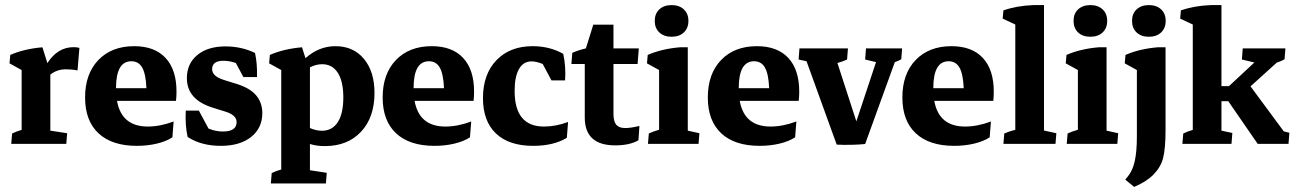

<svg xmlns="http://www.w3.org/2000/svg" viewBox="-20 -568 5111 758"><path d="M24.4 0 27.8 -41Q44.9 -49.3 65.4 -55.2V-291.5L17.6 -317.9L20.5 -351.1Q74.7 -375 147.5 -381.3L167 -318.8Q207.5 -381.8 270.5 -381.8Q284.7 -381.8 293.5 -378.9L286.1 -290Q273.4 -292.5 260.7 -293.5Q248 -294.4 239.7 -294.4Q205.1 -294.4 178.7 -273.4V-52.2L245.1 -42L241.7 0Z M520.5 7.8Q421.9 7.8 368.9 -41.7Q315.9 -91.3 315.9 -183.1Q315.9 -276.4 368.4 -331.1Q420.9 -385.7 509.8 -385.7Q590.3 -385.7 633.5 -339.4Q676.8 -293 676.8 -206.5Q676.8 -199.2 676.3 -188Q675.8 -176.8 674.8 -169.9H441.9Q460 -68.4 563.5 -68.4Q612.3 -68.4 665.5 -88.4L660.6 -25.9Q636.2 -9.8 599.1 -1Q562 7.8 520.5 7.8ZM438 -220.2V-219.7H558.1Q555.7 -275.9 541.5 -301Q527.3 -326.2 498.5 -326.2Q438 -326.2 438 -220.2Z M852.1 7.8Q774.4 7.8 720.7 -27.3Q710.4 -74.2 713.4 -131.3H765.1L803.2 -60.5Q831.1 -48.8 859.9 -48.8Q914.1 -48.8 914.1 -85.9Q914.1 -113.8 869.6 -127.4L820.8 -142.6Q717.8 -174.3 717.8 -259.3Q717.8 -316.9 759 -350.8Q800.3 -384.8 870.1 -384.8Q933.6 -384.8 986.8 -358.9Q996.1 -316.9 994.6 -263.7H940.9L911.1 -319.3Q885.3 -328.1 862.3 -328.1Q817.4 -328.1 817.4 -294.9Q817.4 -266.6 865.2 -252L914.1 -236.8Q967.3 -220.2 991.5 -191.2Q1015.6 -162.1 1015.6 -121.6Q1015.6 -62.5 971.4 -27.3Q927.2 7.8 852.1 7.8Z M1049.3 156.2 1052.7 115.2Q1069.8 106.9 1090.3 101.1V-291.5L1042.5 -317.9L1045.4 -351.1Q1099.6 -375 1172.4 -381.3L1186 -338.4Q1239.3 -385.7 1304.2 -385.7Q1375 -385.7 1416.7 -335.7Q1458.5 -285.6 1458.5 -200.7Q1458.5 -105 1405.5 -48.1Q1352.5 8.8 1262.2 8.8Q1229.5 8.8 1203.6 0.5V104L1270 114.3L1266.6 156.2ZM1251.5 -314.5Q1228 -314.5 1203.6 -302.2V-62.5Q1228 -51.8 1251 -51.8Q1291.5 -51.8 1313.5 -85.7Q1335.4 -119.6 1335.4 -183.1Q1335.4 -246.6 1313.7 -280.5Q1292 -314.5 1251.5 -314.5Z M1695.3 7.8Q1596.7 7.8 1543.7 -41.7Q1490.7 -91.3 1490.7 -183.1Q1490.7 -276.4 1543.2 -331.1Q1595.7 -385.7 1684.6 -385.7Q1765.1 -385.7 1808.3 -339.4Q1851.6 -293 1851.6 -206.5Q1851.6 -199.2 1851.1 -188Q1850.6 -176.8 1849.6 -169.9H1616.7Q1634.8 -68.4 1738.3 -68.4Q1787.1 -68.4 1840.3 -88.4L1835.4 -25.9Q1811 -9.8 1773.9 -1Q1736.8 7.8 1695.3 7.8ZM1612.8 -220.2V-219.7H1732.9Q1730.5 -275.9 1716.3 -301Q1702.1 -326.2 1673.3 -326.2Q1612.8 -326.2 1612.8 -220.2Z M2085 7.8Q1989.3 7.8 1938 -41Q1886.7 -89.8 1886.7 -180.7Q1886.7 -274.9 1939.9 -330.3Q1993.2 -385.7 2083 -385.7Q2149.9 -385.7 2203.6 -355.5Q2209 -331.5 2210.9 -304.4Q2212.9 -277.3 2210.9 -250.5H2157.2L2122.6 -315.4Q2097.2 -325.7 2078.1 -325.7Q2046.4 -325.7 2029.1 -295.7Q2011.7 -265.6 2011.7 -209Q2011.7 -68.4 2127.4 -68.4Q2174.3 -68.4 2222.7 -86.4L2217.8 -23.9Q2165.5 7.8 2085 7.8Z M2408.7 5.9Q2288.6 5.9 2288.6 -104V-315.4H2235.8L2239.3 -359.4Q2263.7 -370.1 2293 -377L2322.3 -470.7H2401.9V-377H2502L2497.1 -315.4H2401.9V-118.7Q2401.9 -88.9 2412.8 -75.7Q2423.8 -62.5 2448.2 -62.5Q2470.2 -62.5 2504.4 -70.8L2500.5 -14.2Q2465.8 5.9 2408.7 5.9Z M2538.1 0 2541.5 -41Q2557.6 -48.8 2582 -55.7V-291.5L2534.2 -317.9L2537.1 -351.1Q2591.3 -375 2664.1 -381.3H2695.3V-52.2L2741.2 -42L2737.8 0ZM2631.3 -422.9Q2601.1 -422.9 2583 -439.9Q2564.9 -457 2564.9 -485.4Q2564.9 -514.2 2583 -531Q2601.1 -547.9 2631.3 -547.9Q2661.6 -547.9 2679.7 -531Q2697.8 -514.2 2697.8 -485.4Q2697.8 -457 2679.7 -439.9Q2661.6 -422.9 2631.3 -422.9Z M2979 7.8Q2880.4 7.8 2827.4 -41.7Q2774.4 -91.3 2774.4 -183.1Q2774.4 -276.4 2826.9 -331.1Q2879.4 -385.7 2968.3 -385.7Q3048.8 -385.7 3092 -339.4Q3135.3 -293 3135.3 -206.5Q3135.3 -199.2 3134.8 -188Q3134.3 -176.8 3133.3 -169.9H2900.4Q2918.5 -68.4 3022 -68.4Q3070.8 -68.4 3124 -88.4L3119.1 -25.9Q3094.7 -9.8 3057.6 -1Q3020.5 7.8 2979 7.8ZM2896.5 -220.2V-219.7H3016.6Q3014.2 -275.9 3000 -301Q2985.8 -326.2 2957 -326.2Q2896.5 -326.2 2896.5 -220.2Z M3283.2 2.9 3164.1 -326.2 3132.8 -333 3136.2 -377H3327.6L3324.2 -333Q3308.6 -325.7 3286.1 -319.3L3360.8 -88.9L3438.5 -322.8L3395.5 -333L3398.9 -377H3541.5L3538.1 -334Q3527.3 -327.6 3512.7 -322.8L3395.5 0.5Q3374.5 2.9 3341.8 3.7Q3309.1 4.4 3283.2 2.9Z M3747.1 7.8Q3648.4 7.8 3595.5 -41.7Q3542.5 -91.3 3542.5 -183.1Q3542.5 -276.4 3595 -331.1Q3647.5 -385.7 3736.3 -385.7Q3816.9 -385.7 3860.1 -339.4Q3903.3 -293 3903.3 -206.5Q3903.3 -199.2 3902.8 -188Q3902.3 -176.8 3901.4 -169.9H3668.5Q3686.5 -68.4 3790 -68.4Q3838.9 -68.4 3892.1 -88.4L3887.2 -25.9Q3862.8 -9.8 3825.7 -1Q3788.6 7.8 3747.1 7.8ZM3664.6 -220.2V-219.7H3784.7Q3782.2 -275.9 3768.1 -301Q3753.9 -326.2 3725.1 -326.2Q3664.6 -326.2 3664.6 -220.2Z M3941.4 0 3944.8 -41Q3961.9 -48.8 3988.3 -55.7V-471.2L3938.5 -494.6L3941.4 -526.9Q3993.7 -545.4 4059.6 -547.9H4101.6V-52.7L4150.4 -42L4147 0Z M4191.4 0 4194.8 -41Q4210.9 -48.8 4235.4 -55.7V-291.5L4187.5 -317.9L4190.4 -351.1Q4244.6 -375 4317.4 -381.3H4348.6V-52.2L4394.5 -42L4391.1 0ZM4284.7 -422.9Q4254.4 -422.9 4236.3 -439.9Q4218.3 -457 4218.3 -485.4Q4218.3 -514.2 4236.3 -531Q4254.4 -547.9 4284.7 -547.9Q4314.9 -547.9 4333 -531Q4351.1 -514.2 4351.1 -485.4Q4351.1 -457 4333 -439.9Q4314.9 -422.9 4284.7 -422.9Z M4457.5 169.9 4422.4 141.1 4432.1 129.4Q4451.2 106.4 4459.7 69.1Q4468.3 31.7 4468.3 -30.3V-291.5L4420.4 -317.9L4423.3 -351.1Q4477.5 -375 4550.3 -381.3H4581.5V-55.2Q4581.5 20 4571.3 58.1Q4561.5 93.3 4533.4 121.6Q4505.4 149.9 4457.5 169.9ZM4515.6 -422.9Q4485.4 -422.9 4467.3 -439.9Q4449.2 -457 4449.2 -485.4Q4449.2 -514.2 4467.3 -531Q4485.4 -547.9 4515.6 -547.9Q4545.9 -547.9 4564 -531Q4582 -514.2 4582 -485.4Q4582 -457 4564 -439.9Q4545.9 -422.9 4515.6 -422.9Z M4647.9 0 4651.4 -41Q4668.5 -49.3 4689 -55.2V-471.2L4639.2 -494.6L4642.1 -526.9Q4694.3 -545.4 4760.3 -547.9H4802.2V-228H4832L4932.1 -321.3L4882.8 -333L4886.2 -377H5054.7L5051.3 -334Q5039.1 -326.7 5020.5 -320.8L4917 -227.1L5048.3 -49.3L5070.3 -43.9L5066.9 0H4945.3L4829.1 -168.5H4802.2V-52.2L4845.2 -43L4841.8 0Z"/></svg>

Font: Markazi Text
Style: Bold
Weight: 700
Designer: Borna Izadpanah (Arabic designer), Fiona Ross (Arabic design director) and Florian Runge (Latin designer)
Foundry: Borna Izadpanah and Florian Runge
Version: Version 1.001; ttfautohint (v1.8.3)